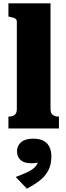

<svg xmlns="http://www.w3.org/2000/svg" viewBox="-20 -778 398 1163"><path d="M286 -758V-119Q286 -92 299.5 -82Q313 -72 335 -72H337V0H31V-72H33Q56 -72 69 -82Q82 -92 82 -119V-647Q82 -656 77.5 -661Q73 -666 63.5 -669.5Q54 -673 39 -676L31 -678V-758ZM143 365 75 294Q113 280 143.5 266Q174 252 192.5 233.5Q211 215 212 187L228 199Q216 206 201 208.5Q186 211 169 211Q127 211 105 191.5Q83 172 83 139Q83 105 107.5 83.5Q132 62 182 62Q236 62 263.5 89.5Q291 117 291 170Q291 220 272 255.5Q253 291 219.5 316.5Q186 342 143 365Z"/></svg>

Font: Roboto Serif 20pt ExtraBold
Style: Regular
Weight: 800
Version: Version 1.008